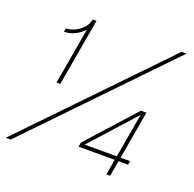

<svg xmlns="http://www.w3.org/2000/svg" viewBox="-124 -827 964 954"><g transform="rotate(20 358.0 -350.0)"><path d="M3 0H29L704 -700H678ZM198 -642 146 -344H166L228 -700H208L207 -695C198 -651 144 -613 100 -613H98L94 -594H97C133 -594 172 -614 198 -642ZM535 0H555L569 -82H619L623 -102H573L617 -356H588L362 -105L358 -82H549ZM383 -102 594 -336 553 -102Z"/></g></svg>

Font: Fixel Display 20240404 Thin
Style: Italic
Weight: 100
Italic angle: -10°
Designer: AlfaBravo + MacPaw
Foundry: Kyrylo Tkachov, Marchela Mozhyna, Serhii Makarenko, Maria Weinstein, Zakhar Kryvoshyya
Version: Version 1.211;Glyphs 3.2 (3225)